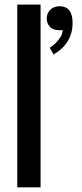

<svg xmlns="http://www.w3.org/2000/svg" viewBox="-20 -800 350 820"><path d="M53.7 0V-780.3H153.3V0ZM179.7 -719.7Q179.7 -744.1 194.3 -757.8Q208 -772.5 233.4 -773.4Q290 -773.4 290 -702.1Q290 -615.2 209 -567.4L192.4 -595.7Q219.7 -613.3 235.4 -637.7Q245.1 -648.4 248 -671.9Q245.1 -670.9 233.4 -670.9Q210 -670.9 194.3 -683.6Q179.7 -700.2 179.7 -719.7Z"/></svg>

Font: RobotoJAA
Style: Medium
Weight: 500
Version: Version 2.05; 2016-11-05